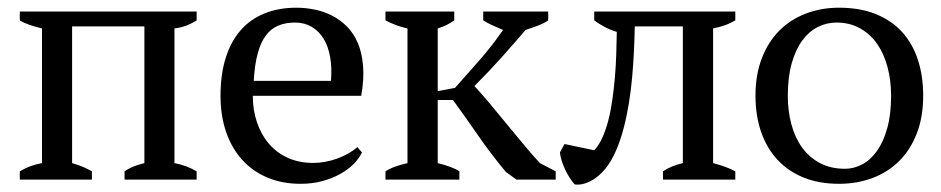

<svg xmlns="http://www.w3.org/2000/svg" viewBox="-20 -478 2504 511"><path d="M224.6 0H32.7V-22Q49.3 -31.7 63.7 -36.6Q78.1 -41.5 91.8 -43.9V-402.3Q73.2 -406.7 57.9 -412.1Q42.5 -417.5 32.7 -423.8V-447.3H503.4V-423.8Q492.2 -416.5 477.8 -410.6Q463.4 -404.8 444.3 -402.3V-43.9Q460 -41 474.6 -35.6Q489.3 -30.3 503.4 -22V0H311.5V-22Q320.3 -28.3 332.5 -33.7Q344.7 -39.1 364.3 -43.9V-407.7H171.9V-43.9Q190.4 -38.6 202.9 -33Q215.3 -27.3 224.6 -22Z M943.4 -72.3Q936 -56.6 921.4 -41.7Q906.7 -26.9 885.7 -15.1Q864.7 -3.4 838.1 3.9Q811.5 11.2 779.8 11.2Q731 11.2 691.7 -5.4Q652.3 -22 624.5 -52.7Q596.7 -83.5 581.8 -126.7Q566.9 -169.9 566.9 -223.1Q566.9 -279.8 580.6 -323.5Q594.2 -367.2 620.1 -397Q646 -426.8 683.6 -442.1Q721.2 -457.5 769 -457.5Q793 -457.5 817.1 -452.6Q841.3 -447.8 863 -436.8Q884.8 -425.8 902.8 -408Q920.9 -390.1 932.1 -364Q943.4 -337.9 946.3 -303Q949.2 -268.1 941.4 -223.1H652.8Q652.8 -185.5 663.8 -152.8Q674.8 -120.1 695.3 -95.9Q715.8 -71.8 745.6 -58.1Q775.4 -44.4 814 -44.4Q829.6 -44.4 845.7 -47.4Q861.8 -50.3 877.2 -55.9Q892.6 -61.5 906.2 -69.1Q919.9 -76.7 931.2 -86.4ZM765.1 -418Q740.2 -418 720.7 -409.9Q701.2 -401.9 687.5 -383.5Q673.8 -365.2 665.8 -335.4Q657.7 -305.7 655.3 -262.7H860.8Q863.8 -297.9 858.6 -326.4Q853.5 -355 841.1 -375.2Q828.6 -395.5 809.3 -406.7Q790 -418 765.1 -418Z M1266.1 -447.3H1439V-423.8Q1429.7 -417 1415 -411.1Q1400.4 -405.3 1378.9 -398.4Q1348.1 -362.3 1314 -324.2Q1279.8 -286.1 1242.7 -249Q1262.7 -227.5 1284.4 -201.4Q1306.2 -175.3 1328.6 -147.9Q1351.1 -120.6 1373.3 -93.8Q1395.5 -66.9 1417 -43.9L1459 -22V0H1354.5L1326.2 -20.5Q1286.1 -68.8 1252.9 -116.9Q1219.7 -165 1185.5 -211.9H1145V-43.9Q1162.6 -39.6 1177.5 -34.2Q1192.4 -28.8 1202.6 -22V0H1005.9V-22Q1018.1 -29.8 1032.7 -34.9Q1047.4 -40 1064.5 -43.9V-402.3Q1034.7 -408.7 1005.9 -423.8V-447.3H1189V-423.8Q1180.2 -417.5 1169.7 -412.1Q1159.2 -406.7 1145 -402.3V-235.4L1190.9 -244.1Q1209 -264.6 1225.8 -283.4Q1242.7 -302.2 1258.8 -320.8Q1274.9 -339.4 1289.8 -358.6Q1304.7 -377.9 1318.8 -398.4Q1303.7 -404.8 1290.5 -410.6Q1277.3 -416.5 1266.1 -423.8Z M1561.5 -78.1Q1573.7 -90.8 1583 -111.3Q1592.3 -131.8 1598.9 -157.2Q1605.5 -182.6 1609.6 -211.7Q1613.8 -240.7 1616.5 -271.5Q1619.1 -302.2 1620.1 -333.3Q1621.1 -364.3 1621.6 -393.1Q1604 -398.4 1588.6 -406.7Q1573.2 -415 1561.5 -423.8V-447.3H1937V-423.8Q1922.9 -415.5 1908 -410.4Q1893.1 -405.3 1877.9 -402.3V-43.9Q1896.5 -39.1 1910.9 -33.7Q1925.3 -28.3 1937 -22V0H1744.6V-22Q1765.6 -36.6 1797.4 -43.9V-407.7H1669.4Q1668.9 -376.5 1667.2 -341.8Q1665.5 -307.1 1662.4 -272Q1659.2 -236.8 1653.6 -202.1Q1647.9 -167.5 1639.6 -136Q1631.3 -104.5 1619.6 -77.4Q1607.9 -50.3 1592.3 -30.3Q1582.5 -18.1 1571.8 -9.3Q1561 -0.5 1550 4.9Q1539.1 10.3 1528.6 12.2Q1518.1 14.2 1509.3 12.7Q1502.4 4.9 1495.8 -5.4Q1489.3 -15.6 1483.9 -27.1Q1478.5 -38.6 1474.9 -50.3Q1471.2 -62 1470.2 -72.3L1482.4 -94.7Z M1990.7 -223.1Q1990.7 -279.3 2007.6 -323Q2024.4 -366.7 2054.2 -396.5Q2084 -426.3 2124.8 -441.9Q2165.5 -457.5 2212.9 -457.5Q2268.6 -457.5 2310.5 -440.7Q2352.5 -423.8 2380.6 -393.1Q2408.7 -362.3 2422.9 -319.1Q2437 -275.9 2437 -223.1Q2437 -167 2420.2 -123.3Q2403.3 -79.6 2373.5 -49.8Q2343.8 -20 2302.5 -4.4Q2261.2 11.2 2212.9 11.2Q2159.7 11.2 2118.4 -5.6Q2077.1 -22.5 2048.8 -53.2Q2020.5 -84 2005.6 -127.2Q1990.7 -170.4 1990.7 -223.1ZM2076.7 -223.1Q2076.7 -182.6 2086.2 -147.2Q2095.7 -111.8 2114.7 -85.4Q2133.8 -59.1 2162.4 -43.9Q2190.9 -28.8 2229 -28.8Q2252.4 -28.8 2274.7 -40.5Q2296.9 -52.2 2314 -76.2Q2331.1 -100.1 2341.3 -136.7Q2351.6 -173.3 2351.6 -223.1Q2351.6 -264.2 2342 -299.8Q2332.5 -335.4 2314.2 -361.6Q2295.9 -387.7 2268.6 -402.8Q2241.2 -418 2206.1 -418Q2180.2 -418 2156.7 -406.2Q2133.3 -394.5 2115.5 -370.6Q2097.7 -346.7 2087.2 -309.8Q2076.7 -272.9 2076.7 -223.1Z"/></svg>

Font: PT Astra Serif
Style: Regular
Weight: 400
Designer: A.Korolkova, I. Chaeva
Foundry: ParaType Ltd
Version: Version 1.002